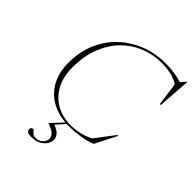

<svg xmlns="http://www.w3.org/2000/svg" viewBox="-267 -878 1249 1249"><g transform="rotate(45 357.0 -254.0)"><path d="M275 217Q301.5 217 321 198.5Q340.5 180 340.5 155Q340.5 137 324 120.8Q307.5 104.5 264.5 90.5V88.5L339 8.5Q255.5 1 197 -36.8Q138.5 -74.5 108 -137Q77.5 -199.5 77.5 -279.5Q77.5 -382 113.2 -464.2Q149 -546.5 211.8 -604.8Q274.5 -663 355.8 -694Q437 -725 527.5 -725Q574 -725 611 -719.2Q648 -713.5 679.5 -703L711.5 -739.5H713.5L697 -510.5H688.5L666.5 -670.5Q632.5 -691.5 593 -700.2Q553.5 -709 507 -709Q429 -709 358.8 -680.5Q288.5 -652 234.2 -596.8Q180 -541.5 148.8 -461.2Q117.5 -381 117.5 -277.5Q117.5 -190.5 151 -129Q184.5 -67.5 243 -35Q301.5 -2.5 377 -2.5Q416.5 -2.5 458 -12.5Q499.5 -22.5 535.5 -41.5L635 -173H643.5L567 -23Q525.5 -6.5 472.8 1.8Q420 10 376.5 10Q364 10 352 9.5L298 69Q337.5 84.5 351.8 102.5Q366 120.5 366 139Q366 177.5 333 205Q300 232.5 248.5 232.5Q222.5 232.5 212.2 224.8Q202 217 202 206Q202 198 207.5 192.2Q213 186.5 222 186.5Q226 186.5 231.2 194Q236.5 201.5 246.8 209.2Q257 217 275 217Z"/></g></svg>

Font: Newsreader 72pt ExtraLight
Style: Italic
Weight: 275
Italic angle: -17°
Designer: Hugues Gentile
Foundry: Production Type
Version: Version 1.003; ttfautohint (v1.8.3)